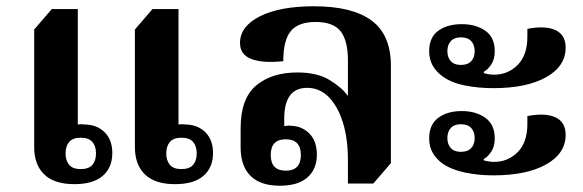

<svg xmlns="http://www.w3.org/2000/svg" viewBox="-20 -581 1858 612"><path d="M217 6Q153 6 121 -25Q89 -56 89 -112V-487L145 -552H228V-184Q235 -186 255 -184Q292 -182 315 -158Q338 -134 338 -93Q338 -47 307.5 -20.5Q277 6 217 6ZM538 6Q474 6 442 -25Q410 -56 410 -112V-487L466 -552H549V-184Q556 -186 576 -184Q613 -182 636 -158Q659 -134 659 -93Q659 -47 628.5 -20.5Q598 6 538 6ZM237 -42Q263 -42 274.5 -55.5Q286 -69 286 -92Q286 -115 274.5 -128.5Q263 -142 237 -142Q212 -142 200.5 -128.5Q189 -115 189 -92Q189 -69 200.5 -55.5Q212 -42 237 -42ZM558 -42Q584 -42 595.5 -55.5Q607 -69 607 -92Q607 -115 595.5 -128.5Q584 -142 558 -142Q533 -142 521.5 -128.5Q510 -115 510 -92Q510 -69 521.5 -55.5Q533 -42 558 -42Z M872 11Q810 11 778.5 -20.5Q747 -52 747 -111V-172Q747 -267 796.5 -308.5Q846 -350 928 -350Q991 -350 1030.5 -326Q1070 -302 1089 -275V-388Q1089 -452 1065.5 -481.5Q1042 -511 986 -511Q931 -511 907 -482Q883 -453 883 -386Q817 -379 781 -393Q745 -407 745 -444Q745 -497 808.5 -529Q872 -561 981 -561Q1103 -561 1164.5 -515.5Q1226 -470 1226 -371V-61L1170 4H1089V-71Q1089 -139 1073 -190.5Q1057 -242 1028 -271.5Q999 -301 959 -301Q886 -301 886 -203V-179Q890 -180 896 -180.5Q902 -181 908 -180Q943 -179 966.5 -155Q990 -131 990 -88Q990 -42 960 -15.5Q930 11 872 11ZM891 -37Q939 -37 939 -87Q939 -137 891 -137Q843 -137 843 -87Q843 -37 891 -37Z M1552 -300Q1505 -300 1462 -308.5Q1419 -317 1390 -338Q1371 -352 1359.5 -371.5Q1348 -391 1348 -418Q1348 -462 1377 -483Q1406 -504 1452 -504Q1497 -504 1527 -483Q1557 -462 1557 -418Q1557 -393 1546.5 -376.5Q1536 -360 1522 -352V-348Q1539 -343 1555 -343Q1599 -343 1630 -374Q1661 -405 1661 -464V-489Q1718 -500 1750.5 -485Q1783 -470 1783 -429Q1783 -370 1721 -335Q1659 -300 1552 -300ZM1449 -374Q1471 -374 1482 -386Q1493 -398 1493 -418Q1493 -438 1482 -450Q1471 -462 1449 -462Q1428 -462 1417 -450Q1406 -438 1406 -418Q1406 -398 1417 -386Q1428 -374 1449 -374ZM1552 -22Q1505 -22 1462 -31Q1419 -40 1390 -60Q1371 -74 1359.5 -93.5Q1348 -113 1348 -140Q1348 -184 1377 -205.5Q1406 -227 1452 -227Q1497 -227 1527 -205.5Q1557 -184 1557 -140Q1557 -115 1546.5 -98.5Q1536 -82 1522 -74V-70Q1539 -65 1555 -65Q1599 -65 1630 -96Q1661 -127 1661 -186V-211Q1718 -222 1750.5 -207Q1783 -192 1783 -151Q1783 -92 1721 -57Q1659 -22 1552 -22ZM1449 -97Q1471 -97 1482 -109Q1493 -121 1493 -141Q1493 -161 1482 -173Q1471 -185 1449 -185Q1428 -185 1417 -173Q1406 -161 1406 -141Q1406 -121 1417 -109Q1428 -97 1449 -97Z"/></svg>

Font: Noto Serif Thai
Style: Bold
Weight: 700
Designer: Monotype Design Team
Foundry: Monotype Imaging Inc.
Version: Version 2.002; ttfautohint (v1.8.4.7-5d5b)